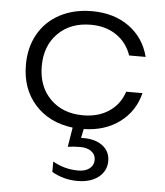

<svg xmlns="http://www.w3.org/2000/svg" viewBox="-53 -557 728 845"><g transform="rotate(5 311.0 -135.0)"><path d="M328 10 320 50Q378 47 413 72Q448 97 448 141Q448 185 413 212.5Q378 240 320 240Q259 240 207 210V164Q259 194 320 194Q351 194 369.5 179.5Q388 165 388 141Q388 118 369.5 104Q351 90 320 90Q289 90 265 94L279 8Q174 -5 112 -74.5Q50 -144 50 -250Q50 -327 83.5 -386Q117 -445 178.5 -477.5Q240 -510 320 -510Q417 -510 484 -461.5Q551 -413 572 -330H499Q480 -386 433 -418Q386 -450 320 -450Q230 -450 175 -395Q120 -340 120 -250Q120 -160 175 -105Q230 -50 320 -50Q387 -50 434.5 -82Q482 -114 500 -170H572Q552 -89 487 -40.5Q422 8 328 10Z"/></g></svg>

Font: Goli Light
Style: Regular
Weight: 300
Designer: jaikishan Patel
Foundry: MagicType
Version: Version 1.000